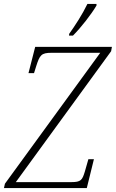

<svg xmlns="http://www.w3.org/2000/svg" viewBox="-55 -951 586 971"><path d="M294 -771H314C356 -813 407 -879 433 -923V-931H387C361 -877 325 -822 295 -780ZM-35 0H384L420 -146H392L374 -83C361 -40 354 -30 306 -30H25L507 -692L511 -714H123L89 -581H117L128 -616C146 -673 154 -684 206 -684H452L-30 -22Z"/></svg>

Font: Noto Serif Condensed ExtraLight
Style: Italic
Weight: 200
Width: 3
Italic angle: -12°
Designer: Monotype Design Team
Foundry: Monotype Imaging Inc.
Version: Version 2.013